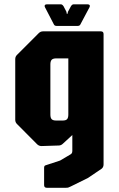

<svg xmlns="http://www.w3.org/2000/svg" viewBox="-20 -695 549 888"><path d="M196.5 173.5Q184 173.5 184 161V81Q184 71 191 69.5L258 47.5L307 18.5Q314.5 14 314.5 3V-70.5L271 -30.5Q262.5 -22 251 -22L172 -19.5Q160.5 -19.5 152 -27.5L59 -121Q50.5 -129 50.5 -141V-421.5Q50.5 -433.5 59 -441.5L159 -541.5Q167.5 -550 179 -550H446.5Q459 -550 459 -537.5V65Q459 78 450.5 85L387 128L307 167.5Q300 171 296.2 172.2Q292.5 173.5 284 173.5ZM240 -137.5H269.5Q284.5 -137.5 290.2 -143.8Q296 -150 296 -165.5V-425H240.5Q225 -425 219 -418.5Q213 -412 213 -397V-165.5Q213 -150 219 -143.8Q225 -137.5 240 -137.5ZM243 -575Q232 -575 229 -582.5L188 -661.5Q185 -667 187.5 -671Q190 -675 196.5 -675H261.5Q268 -675 274 -666L287 -641L289 -631H292L294.5 -641L308 -666Q313.5 -675 320.5 -675H385.5Q392 -675 394.5 -671Q397 -667 394 -661.5L352 -582.5Q349 -575 338 -575Z"/></svg>

Font: Jaro 24pt
Style: Regular
Weight: 400
Designer: Agyei Archer, Celine Hurka, Mirko Velimirović
Version: Version 1.000